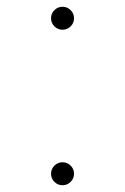

<svg xmlns="http://www.w3.org/2000/svg" viewBox="-20 -544 370 568"><path d="M165 -456Q151 -456 141 -466Q131 -476 131 -490Q131 -504 141 -514Q151 -524 165 -524Q179 -524 189 -514Q199 -504 199 -490Q199 -476 189 -466Q179 -456 165 -456ZM165 4Q151 4 141 -6Q131 -16 131 -30Q131 -44 141 -54Q151 -64 165 -64Q179 -64 189 -54Q199 -44 199 -30Q199 -16 189 -6Q179 4 165 4Z"/></svg>

Font: M PLUS 2 Thin
Style: Regular
Weight: 100
Designer: Coji Morishita
Foundry: UNDERFOREST DESIGN
Version: Version 1.001